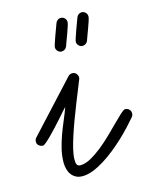

<svg xmlns="http://www.w3.org/2000/svg" viewBox="-144 -669 578 736"><g transform="rotate(-15 145.5 -301.0)"><path d="M-23.9 -149.4Q-32.2 -149.4 -39.6 -155.3Q-46.9 -161.1 -46.9 -170.4Q-46.9 -179.2 -41 -186L139.6 -381.8Q146.5 -388.7 156.2 -388.7Q165 -388.7 171.1 -381.8Q177.2 -375 177.2 -366.7Q177.2 -364.3 176.8 -362.5Q176.3 -360.8 175.3 -358.4Q169.9 -344.2 160.6 -321.5Q151.4 -298.8 140.6 -271.7Q129.9 -244.6 118.9 -215.3Q107.9 -186 98.9 -158.4Q89.8 -130.9 84.2 -107.2Q78.6 -83.5 78.6 -67.9Q78.6 -63.5 78.9 -58.3Q79.1 -53.2 80.6 -49.1Q82 -44.9 85.4 -42.2Q88.9 -39.6 94.7 -39.6Q114.3 -39.6 136.5 -51.8Q158.7 -64 181.4 -82Q204.1 -100.1 225.8 -121.3Q247.6 -142.6 265.6 -160.6Q283.7 -178.7 296.9 -190.9Q310.1 -203.1 315.4 -203.1Q325.2 -203.1 331.5 -196.8Q337.9 -190.4 337.9 -180.7Q337.9 -172.9 332.5 -166.5Q320.8 -152.8 304.2 -134.8Q287.6 -116.7 267.6 -97.9Q247.6 -79.1 225.1 -61Q202.6 -43 179.9 -28.8Q157.2 -14.6 135 -5.9Q112.8 2.9 92.8 2.9Q77.6 2.9 66.9 -2.7Q56.2 -8.3 49.1 -17.8Q42 -27.3 38.6 -39.8Q35.2 -52.2 35.2 -65.9Q35.2 -92.3 41.5 -118.7Q47.9 -145 57.1 -170.7Q66.4 -196.3 77.1 -221.4Q87.9 -246.6 96.7 -271Q92.3 -266.6 82.8 -255.9Q73.2 -245.1 61.3 -231.4Q49.3 -217.8 35.9 -203.4Q22.5 -189 10.5 -177Q-1.5 -165 -10.7 -157.2Q-20 -149.4 -23.9 -149.4ZM250.5 -605Q259.8 -605 266.1 -598.6Q272.5 -592.3 272.5 -583Q272.5 -578.1 268.6 -565.9Q264.6 -553.7 259.5 -539.8Q254.4 -525.9 249.5 -512.9Q244.6 -500 242.7 -494.1Q240.2 -487.3 234.4 -483.4Q228.5 -479.5 221.7 -479.5Q212.9 -479.5 206.5 -486.1Q200.2 -492.7 200.2 -501.5Q200.2 -504.9 204.3 -517.3Q208.5 -529.8 213.6 -544.4Q218.8 -559.1 223.9 -572.3Q229 -585.4 230.5 -590.3Q232.9 -596.7 238.3 -600.8Q243.7 -605 250.5 -605ZM167.5 -605Q176.8 -605 183.1 -598.6Q189.5 -592.3 189.5 -583Q189.5 -578.1 185.5 -565.9Q181.6 -553.7 176.5 -539.8Q171.4 -525.9 166.5 -512.9Q161.6 -500 159.7 -494.1Q157.2 -487.3 151.4 -483.4Q145.5 -479.5 138.7 -479.5Q129.9 -479.5 123.5 -486.1Q117.2 -492.7 117.2 -501.5Q117.2 -504.9 121.3 -517.3Q125.5 -529.8 130.6 -544.4Q135.7 -559.1 140.9 -572.3Q146 -585.4 147.5 -590.3Q149.9 -596.7 155.3 -600.8Q160.6 -605 167.5 -605Z"/></g></svg>

Font: Helvetia Verbundene
Style: Regular
Weight: 400
Designer: Peter Wiegel, original typeface by Carl Albert Fahrenwaldt 1901
Foundry: Peter Wiegel
Version: Version 2.000